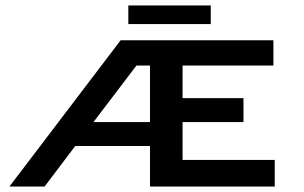

<svg xmlns="http://www.w3.org/2000/svg" viewBox="-20 -685 1117 705"><path d="M753.9 -596.7H451.2V-665H753.9ZM143.6 0H14.6L422.9 -537.1H983.9V-444.3H650.4V-324.7H874V-236.8H650.4V-97.7H988.8V0H530.8V-148.9H256.3ZM323.2 -236.8H530.8V-444.3H481Z"/></svg>

Font: Squarish Sans CT
Style: Regular
Weight: 400
Version: Version 0.9